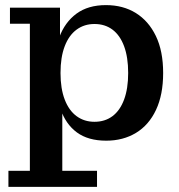

<svg xmlns="http://www.w3.org/2000/svg" viewBox="-20 -541 703 752"><path d="M396 10Q325 10 281 -22.5Q237 -55 217 -114.5Q197 -174 197 -255L190 -256Q190 -335 212 -394.5Q234 -454 279.5 -487.5Q325 -521 395 -521Q462 -521 512 -490Q562 -459 590.5 -400Q619 -341 619 -255Q619 -170 591 -110.5Q563 -51 512.5 -20.5Q462 10 396 10ZM350 -64Q391 -64 420.5 -86Q450 -108 466 -151Q482 -194 482 -255Q482 -317 466 -360Q450 -403 420.5 -425Q391 -447 350 -447Q310 -447 280 -425Q250 -403 233.5 -360Q217 -317 217 -255Q217 -194 233.5 -151Q250 -108 280 -86Q310 -64 350 -64ZM13 191V128H97V-448H19V-511H215V-334L205 -258L224 -155V128H360V191Z"/></svg>

Font: Montagu Slab 120pt Medium
Style: Regular
Weight: 500
Designer: Florian Karsten
Foundry: Florian Karsten
Version: Version 1.000